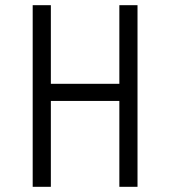

<svg xmlns="http://www.w3.org/2000/svg" viewBox="-20 -720 656 740"><path d="M106 0V-700H176V-397H440V-700H510V0H440V-331H176V0Z"/></svg>

Font: Overpass Mono Light Light
Style: Regular
Weight: 300
Monospace: yes
Version: Version 4.000